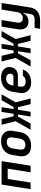

<svg xmlns="http://www.w3.org/2000/svg" viewBox="1410 -2010 780 3640"><g transform="rotate(-90 1800.0 -190.0)"><path d="M34 0H159L227 -434H422L353 0H478L565 -550H121Z M854 10C1000 10 1095 -69 1117 -206L1139 -345C1160 -474 1083 -560 945 -560C799 -560 704 -481 682 -344L660 -206C640 -76 716 10 854 10ZM872 -99C805 -99 775 -137 785 -206L807 -344C818 -413 861 -451 927 -451C994 -451 1024 -413 1014 -344L992 -206C981 -137 938 -99 872 -99Z M1159 0H1278L1410 -240H1449L1411 0H1501L1539 -240H1587L1646 0H1753L1680 -284L1832 -550H1721L1590 -322H1552L1588 -550H1498L1462 -322H1416L1362 -550H1254L1322 -285Z M2055 10C2179 10 2269 -47 2303 -146H2180C2166 -112 2123 -93 2071 -93C2001 -93 1965 -132 1979 -206L1985 -241H2179C2272 -241 2334 -289 2347 -377C2364 -485 2281 -560 2146 -560C2000 -560 1903 -480 1880 -340L1859 -210C1837 -78 1916 10 2055 10ZM1998 -325 2001 -344C2012 -420 2058 -464 2130 -464C2192 -464 2230 -428 2222 -376C2216 -339 2197 -326 2171 -326Z M2359 0H2478L2610 -240H2649L2611 0H2701L2739 -240H2787L2846 0H2953L2880 -284L3032 -550H2921L2790 -322H2752L2788 -550H2698L2662 -322H2616L2562 -550H2454L2522 -285Z M3074 180H3242C3370 180 3459 111 3477 0L3563 -550H3438L3391 -256C3381 -187 3337 -148 3275 -148C3213 -148 3182 -186 3192 -252L3240 -550H3115L3065 -239C3046 -118 3104 -40 3212 -40C3293 -40 3353 -83 3376 -155H3379L3361 -46L3354 -3C3346 49 3312 76 3256 76H3091Z"/></g></svg>

Font: JetBrains Mono
Style: Bold Italic
Weight: 558
Italic angle: -9°
Monospace: yes
Designer: Philipp Nurullin, Konstantin Bulenkov
Foundry: JetBrains
Version: Version 2.305